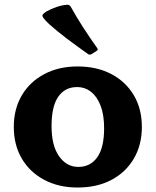

<svg xmlns="http://www.w3.org/2000/svg" viewBox="-20 -796 671 828"><path d="M314.7 12.7Q233 12.7 170.9 -20.3Q108.7 -53.2 74.1 -112Q39.5 -170.8 39.5 -248.5Q39.5 -326.1 74.1 -384.8Q108.7 -443.4 170.9 -476.4Q233 -509.4 314.7 -509.4Q397.7 -509.4 459.9 -476.7Q522.2 -444 557 -385.4Q591.8 -326.7 591.8 -248.5Q591.8 -170.8 557 -111.7Q522.2 -52.7 460.2 -20Q398.3 12.7 314.7 12.7ZM317.8 -76.2Q369.9 -76.2 399.4 -117.8Q429 -159.4 429 -242.8Q429 -300.7 413.9 -340Q398.9 -379.3 372.6 -399.9Q346.3 -420.5 312.1 -420.5Q260.4 -420.5 231.4 -379.1Q202.3 -337.7 202.3 -252.5Q202.3 -167.6 234.9 -121.9Q267.4 -76.2 317.8 -76.2ZM374.9 -562.7Q366.4 -557.7 359.3 -563.1Q311.8 -596.7 269.8 -628.3Q227.7 -660 192.7 -691.3Q174.1 -709.2 167.4 -718.3Q160.7 -727.4 164.3 -733.2Q168 -739 180.7 -746.9Q200.9 -758 224.5 -766.1Q248.1 -774.1 269.9 -775.5Q279.4 -775.9 284.9 -767.3Q309.7 -722.6 338.4 -678.1Q367.2 -633.7 398.8 -589.1Q405.2 -581.6 396.8 -576.6Z"/></svg>

Font: Hahmlet
Style: Regular
Weight: 400
Designer: Minjoo Ham & Mark Frömberg
Foundry: hypertype
Version: Version 1.002